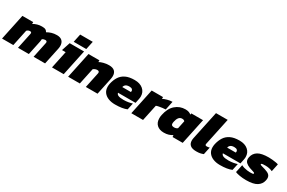

<svg xmlns="http://www.w3.org/2000/svg" viewBox="107 -1859 4560 3052"><g transform="rotate(30 2387.0 -333.0)"><path d="M-16 0 84 -474H283L281 -440Q314 -460 354 -472Q394 -484 440 -484Q487 -484 508 -471.5Q529 -459 539 -436Q576 -458 619 -471Q662 -484 715 -484Q779 -484 812 -451Q845 -418 845 -359Q845 -335 839 -306L774 0H563L622 -281Q624 -286 624 -290.5Q624 -295 624 -299Q624 -325 590 -325Q577 -325 562 -320Q547 -315 536 -305Q536 -292 534 -278.5Q532 -265 529 -250L476 0H277L337 -285Q338 -290 338.5 -294.5Q339 -299 339 -303Q339 -325 311 -325Q280 -325 254 -299L191 0Z M996 -525 1028 -676H1259L1227 -525ZM901 0 968 -318H901L952 -474H1216L1116 0Z M1197 0 1297 -474H1498L1496 -442Q1526 -459 1573.5 -471.5Q1621 -484 1672 -484Q1740 -484 1774 -452.5Q1808 -421 1808 -362Q1808 -349 1806 -334.5Q1804 -320 1801 -304L1737 0H1522L1581 -279Q1582 -284 1582.5 -288Q1583 -292 1583 -296Q1583 -325 1545 -325Q1526 -325 1507 -317Q1488 -309 1475 -298L1412 0Z M2062 10Q1992 10 1937.5 -11.5Q1883 -33 1851.5 -75Q1820 -117 1820 -179Q1820 -205 1826 -235Q1843 -311 1878.5 -366.5Q1914 -422 1977.5 -453Q2041 -484 2141 -484Q2240 -484 2297.5 -434.5Q2355 -385 2355 -305Q2355 -294 2353.5 -282Q2352 -270 2350 -258L2333 -176H2011Q2016 -147 2047 -134Q2078 -121 2145 -121Q2189 -121 2232 -128.5Q2275 -136 2302 -146L2276 -24Q2198 10 2062 10ZM2025 -288H2183L2185 -301Q2188 -322 2172.5 -337Q2157 -352 2120 -352Q2077 -352 2054 -335Q2031 -318 2025 -288Z M2357 0 2457 -474H2666L2664 -441Q2695 -457 2741.5 -470Q2788 -483 2834 -484L2801 -325Q2775 -324 2744 -320Q2713 -316 2684 -310.5Q2655 -305 2635 -297L2572 0Z M2956 10Q2876 10 2829 -33Q2782 -76 2782 -155Q2782 -170 2783.5 -186Q2785 -202 2789 -218Q2816 -350 2893.5 -417Q2971 -484 3074 -484Q3114 -484 3140 -473.5Q3166 -463 3180 -449L3185 -474H3400L3300 0H3114L3111 -34Q3079 -13 3042 -1.5Q3005 10 2956 10ZM3057 -144Q3078 -144 3094 -150Q3110 -156 3120 -166L3150 -309Q3143 -319 3131.5 -324Q3120 -329 3102 -329Q3065 -329 3042 -300.5Q3019 -272 3008 -218Q3007 -209 3005.5 -201.5Q3004 -194 3004 -188Q3004 -163 3018 -153.5Q3032 -144 3057 -144Z M3551 10Q3477 10 3441.5 -20Q3406 -50 3406 -105Q3406 -116 3407 -127.5Q3408 -139 3411 -152L3522 -674H3737L3632 -179Q3631 -175 3630.5 -170.5Q3630 -166 3630 -162Q3630 -142 3660 -142Q3673 -142 3685.5 -144Q3698 -146 3710 -150L3681 -13Q3650 -1 3622.5 4.5Q3595 10 3551 10Z M3987 10Q3917 10 3862.5 -11.5Q3808 -33 3776.5 -75Q3745 -117 3745 -179Q3745 -205 3751 -235Q3768 -311 3803.5 -366.5Q3839 -422 3902.5 -453Q3966 -484 4066 -484Q4165 -484 4222.5 -434.5Q4280 -385 4280 -305Q4280 -294 4278.5 -282Q4277 -270 4275 -258L4258 -176H3936Q3941 -147 3972 -134Q4003 -121 4070 -121Q4114 -121 4157 -128.5Q4200 -136 4227 -146L4201 -24Q4123 10 3987 10ZM3950 -288H4108L4110 -301Q4113 -322 4097.5 -337Q4082 -352 4045 -352Q4002 -352 3979 -335Q3956 -318 3950 -288Z M4468 10Q4404 10 4349 0.5Q4294 -9 4266 -22L4297 -166Q4318 -154 4347 -145.5Q4376 -137 4406 -133Q4436 -129 4458 -129Q4489 -129 4506.5 -131Q4524 -133 4524 -146Q4524 -159 4493 -166.5Q4462 -174 4423 -189Q4377 -207 4350 -232.5Q4323 -258 4323 -300Q4323 -308 4324.5 -316Q4326 -324 4327 -332Q4343 -406 4406.5 -445Q4470 -484 4603 -484Q4634 -484 4668.5 -480.5Q4703 -477 4733 -472Q4763 -467 4781 -460L4751 -318Q4723 -332 4688.5 -338.5Q4654 -345 4625 -345Q4599 -345 4573.5 -343Q4548 -341 4545 -329Q4543 -316 4571 -309.5Q4599 -303 4639 -290Q4698 -272 4723.5 -247.5Q4749 -223 4749 -183Q4749 -174 4747.5 -164.5Q4746 -155 4744 -144Q4729 -72 4664.5 -31Q4600 10 4468 10Z"/></g></svg>

Font: Kanit ExtraBold
Style: Italic
Weight: 800
Italic angle: -12°
Designer: Katatrad Team
Foundry: CadsonDemak
Version: Version 2.000; ttfautohint (v1.8.3)